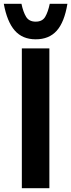

<svg xmlns="http://www.w3.org/2000/svg" viewBox="-20 -991 375 1011"><path d="M95 -736H240V0H95ZM168 -784Q98 -784 57.5 -830.5Q17 -877 0 -971H93Q102 -928 117.5 -902.5Q133 -877 168 -877Q203 -877 218 -902.5Q233 -928 242 -971H335Q319 -874 278.5 -829Q238 -784 168 -784Z"/></svg>

Font: Reem Kufi Fun
Style: Bold
Weight: 700
Designer: Khaled Hosny
Version: Version 1.005